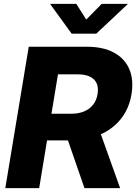

<svg xmlns="http://www.w3.org/2000/svg" viewBox="-20 -968 701 988"><path d="M7.3 0 127.9 -727.5H426.8Q509.8 -727.5 565.4 -697.8Q621.1 -668 645 -613.3Q668.9 -558.6 656.7 -483.4Q644.5 -409.2 601.8 -355.7Q559.1 -302.2 491.9 -273.9Q424.8 -245.6 339.4 -245.6H153.3L175.8 -382.8H346.7Q384.8 -382.8 413.1 -394.8Q441.4 -406.7 459.2 -429.4Q477.1 -452.1 481.9 -483.9Q490.2 -532.7 463.4 -559.1Q436.5 -585.4 380.4 -585.4H278.3L181.6 0ZM414.6 0 300.3 -330.6H480L598.1 0ZM372.6 -948.2 423.8 -867.2 503.4 -948.2H637.2L636.7 -946.3L475.6 -794.9H348.6L238.8 -946.3L239.3 -948.2Z"/></svg>

Font: Inter 24pt ExtraBold
Style: Italic
Weight: 800
Italic angle: -9.3988°
Designer: Rasmus Andersson
Foundry: rsms
Version: Version 4.001;git-66647c0bb